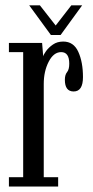

<svg xmlns="http://www.w3.org/2000/svg" viewBox="-20 -680 338 700"><path d="M12.5 0V-34H64.5V-490H12.5V-523.5H133.5L137.5 -474.5Q138.5 -480.5 147.8 -493.5Q157 -506.5 172.8 -517.5Q188.5 -528.5 210.5 -528.5Q248.5 -528.5 265.5 -491Q282.5 -453.5 282.5 -399Q282.5 -346.5 248.5 -346.5Q216.5 -346.5 216.5 -389Q216.5 -407.5 224.5 -417Q232.5 -426.5 232.5 -448Q232.5 -490 203 -490Q175.5 -490 157.5 -455Q139.5 -420 139.5 -374V-34H192V0ZM165.5 -552.5 86.5 -660.5H125.5L183 -587L240 -660.5H279.5L201 -552.5Z"/></svg>

Font: Imbue 10pt
Style: Regular
Weight: 400
Designer: Tyler Finck
Foundry: Etcetera Type Company
Version: Version 1.102; ttfautohint (v1.8.3)